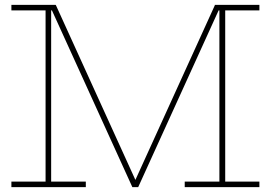

<svg xmlns="http://www.w3.org/2000/svg" viewBox="-20 -772 1117 792"><path d="M526 0 192 -734 210 -752 543 -20H534L867 -752L884 -734L550 0ZM27 0V-23H168V-729H27V-752H209V-729H191V-23H334V0ZM742 0V-23H885V-729H866V-752H1050V-729H909V-23H1050V0Z"/></svg>

Font: Hepta Slab ExtraLight
Style: Regular
Weight: 200
Designer: Michael LaGattuta
Foundry: Michael LaGattuta
Version: Version 1.100